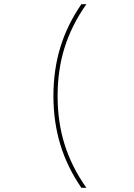

<svg xmlns="http://www.w3.org/2000/svg" viewBox="-20 -790 640 920"><path d="M370 110Q302 11 269 -97.5Q236 -206 236 -330Q236 -455 269 -563Q302 -671 370 -770H394Q324 -671 290 -563.5Q256 -456 256 -330Q256 -204 290 -96.5Q324 11 394 110Z"/></svg>

Font: M PLUS Code Latin Expanded Thin
Style: Regular
Weight: 250
Width: 7
Designer: Coji Morishita
Foundry: UNDERFOREST DESIGN
Version: Version 1.002; ttfautohint (v1.8.3)